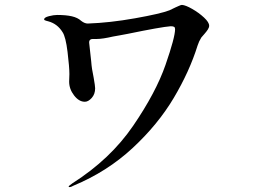

<svg xmlns="http://www.w3.org/2000/svg" viewBox="-20 -757 1040 783"><path d="M833 -652Q833 -645 827.5 -636.5Q822 -628 814 -619Q806 -610 801 -604Q791 -588 786 -572Q753 -466 688.5 -357.5Q624 -249 520.5 -153Q417 -57 280 0Q270 6 263 6Q260 6 260 4Q260 1 276 -10Q430 -108 523 -244Q616 -380 655 -492.5Q694 -605 694 -638Q694 -645 690 -647.5Q686 -650 676 -650Q637 -647 501 -619L469 -613Q448 -609 441 -608Q398 -598 374 -598H365H359Q341 -598 344 -579Q350 -522 352 -506Q354 -477 362 -440Q368 -406 368 -397Q368 -373 354 -357.5Q340 -342 326 -342Q302 -342 282 -368Q262 -394 262 -424L263 -455Q263 -483 255.5 -545Q248 -607 235 -626Q214 -660 177 -670Q174 -671 169.5 -672Q165 -673 162.5 -674.5Q160 -676 160 -678Q160 -686 179.5 -691Q199 -696 213 -696Q249 -696 273 -690.5Q297 -685 311 -672Q325 -661 338 -661Q427 -664 531 -682.5Q635 -701 671 -715Q689 -723 696 -727Q701 -729 709.5 -733Q718 -737 722 -737Q737 -736 764 -720.5Q791 -705 812 -685.5Q833 -666 833 -652Z"/></svg>

Font: Shippori Mincho B1 SemiBold
Style: Regular
Weight: 600
Designer: FONTDASU
Foundry: FONTDASU / Google Inc. / but / Adobe
Version: Version 3.110; ttfautohint (v1.8.3)